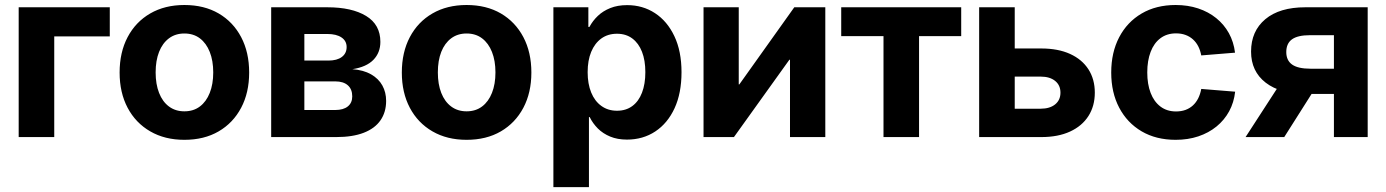

<svg xmlns="http://www.w3.org/2000/svg" viewBox="-20 -559 5654 783"><path d="M427.7 -529.3V-410.6H201.2V0H56.2V-529.3Z M731.9 11.2Q652.3 11.2 592.8 -23.2Q533.2 -57.6 500.5 -119.4Q467.8 -181.2 467.8 -263.2Q467.8 -345.7 500.5 -407.7Q533.2 -469.7 592.8 -504.2Q652.3 -538.6 731.9 -538.6Q812.5 -538.6 871.6 -504.2Q930.7 -469.7 963.4 -407.7Q996.1 -345.7 996.1 -263.2Q996.1 -181.2 963.4 -119.4Q930.7 -57.6 871.6 -23.2Q812.5 11.2 731.9 11.2ZM731.9 -105Q769 -105 795.2 -124.8Q821.3 -144.5 835.4 -180.2Q849.6 -215.8 849.6 -263.7Q849.6 -311.5 835.4 -347.2Q821.3 -382.8 795.2 -402.6Q769 -422.4 731.9 -422.4Q695.3 -422.4 668.9 -402.6Q642.6 -382.8 628.7 -347.4Q614.7 -312 614.7 -263.7Q614.7 -215.8 628.7 -180.2Q642.6 -144.5 668.9 -124.8Q695.3 -105 731.9 -105Z M1085.9 0V-529.3H1314.9Q1415 -529.3 1473.1 -493.9Q1531.2 -458.5 1531.2 -388.2Q1531.2 -344.2 1502.7 -314.9Q1474.1 -285.6 1417 -276.9Q1462.4 -273.4 1493.2 -255.9Q1523.9 -238.3 1539.3 -210.4Q1554.7 -182.6 1554.7 -147.5Q1554.7 -101.6 1531.7 -68.4Q1508.8 -35.2 1463.4 -17.6Q1418 0 1351.1 0ZM1221.2 -110.4H1347.2Q1380.4 -110.4 1398.4 -125Q1416.5 -139.6 1416.5 -166Q1416.5 -195.3 1398.4 -211.2Q1380.4 -227.1 1347.2 -227.1H1221.2ZM1221.2 -312H1319.3Q1354.5 -312 1374 -326.7Q1393.6 -341.3 1393.6 -367.2Q1393.6 -392.1 1372.8 -406.2Q1352.1 -420.4 1314.9 -420.4H1221.2Z M1882.8 11.2Q1803.2 11.2 1743.7 -23.2Q1684.1 -57.6 1651.4 -119.4Q1618.7 -181.2 1618.7 -263.2Q1618.7 -345.7 1651.4 -407.7Q1684.1 -469.7 1743.7 -504.2Q1803.2 -538.6 1882.8 -538.6Q1963.4 -538.6 2022.5 -504.2Q2081.5 -469.7 2114.3 -407.7Q2147 -345.7 2147 -263.2Q2147 -181.2 2114.3 -119.4Q2081.5 -57.6 2022.5 -23.2Q1963.4 11.2 1882.8 11.2ZM1882.8 -105Q1919.9 -105 1946 -124.8Q1972.2 -144.5 1986.3 -180.2Q2000.5 -215.8 2000.5 -263.7Q2000.5 -311.5 1986.3 -347.2Q1972.2 -382.8 1946 -402.6Q1919.9 -422.4 1882.8 -422.4Q1846.2 -422.4 1819.8 -402.6Q1793.5 -382.8 1779.5 -347.4Q1765.6 -312 1765.6 -263.7Q1765.6 -215.8 1779.5 -180.2Q1793.5 -144.5 1819.8 -124.8Q1846.2 -105 1882.8 -105Z M2236.8 204.1V-529.3H2379.4V-449.2H2383.8Q2397 -474.1 2418 -494.1Q2439 -514.2 2468.8 -526.1Q2498.5 -538.1 2537.6 -538.1Q2601.1 -538.1 2651.1 -505.4Q2701.2 -472.7 2730.2 -411.4Q2759.3 -350.1 2759.3 -264.6Q2759.3 -179.2 2731 -117.7Q2702.6 -56.2 2652.3 -22.9Q2602.1 10.3 2536.6 10.3Q2498 10.3 2468.5 -2Q2439 -14.2 2418.2 -34.9Q2397.5 -55.7 2384.8 -81.5H2381.8V204.1ZM2496.1 -107.4Q2532.7 -107.4 2558.6 -126.5Q2584.5 -145.5 2598.1 -180.9Q2611.8 -216.3 2611.8 -264.6Q2611.8 -313 2598.1 -347.9Q2584.5 -382.8 2558.6 -402.1Q2532.7 -421.4 2496.1 -421.4Q2459 -421.4 2432.1 -401.9Q2405.3 -382.3 2390.9 -347.4Q2376.5 -312.5 2376.5 -264.6Q2376.5 -217.3 2390.9 -181.9Q2405.3 -146.5 2432.4 -127Q2459.5 -107.4 2496.1 -107.4Z M3345.7 0H3201.7V-315.4H3199.2L2973.1 0H2849.1V-529.3H2992.7V-214.8H2995.1L3219.2 -529.3H3345.7Z M3583 0V-411.6H3410.6V-529.3H3899.9V-411.6H3728V0Z M4067.4 -361.3H4226.6Q4294.9 -361.3 4343.8 -339.1Q4392.6 -316.9 4418.7 -276.4Q4444.8 -235.8 4444.8 -181.2Q4444.8 -126.5 4418.7 -85.7Q4392.6 -44.9 4343.8 -22.5Q4294.9 0 4226.6 0H3973.1V-529.3H4118.2V-115.7H4224.1Q4261.2 -115.7 4283 -133.3Q4304.7 -150.9 4304.7 -181.2Q4304.7 -211.4 4283 -229Q4261.2 -246.6 4224.1 -246.6H4067.4Z M4774.4 11.2Q4694.8 11.2 4635.7 -23.4Q4576.7 -58.1 4544.2 -119.9Q4511.7 -181.6 4511.7 -263.2Q4511.7 -345.2 4544.2 -407.2Q4576.7 -469.2 4635.7 -503.9Q4694.8 -538.6 4774.4 -538.6Q4824.2 -538.6 4866.2 -524.7Q4908.2 -510.7 4939.9 -485.1Q4971.7 -459.5 4991.5 -423.8Q5011.2 -388.2 5016.6 -344.2L4878.9 -333Q4875 -353.5 4866.7 -369.9Q4858.4 -386.2 4845.2 -398.2Q4832 -410.2 4814.7 -416.5Q4797.4 -422.9 4775.9 -422.9Q4738.8 -422.9 4712.4 -403.1Q4686 -383.3 4672.4 -347.4Q4658.7 -311.5 4658.7 -263.7Q4658.7 -215.8 4672.4 -180.2Q4686 -144.5 4712.4 -124.5Q4738.8 -104.5 4775.9 -104.5Q4797.4 -104.5 4814.7 -110.8Q4832 -117.2 4845 -129.2Q4857.9 -141.1 4866.5 -158.2Q4875 -175.3 4878.9 -196.3L5017.1 -185.1Q5012.2 -141.1 4992.7 -105.2Q4973.1 -69.3 4941.2 -43.2Q4909.2 -17.1 4866.9 -2.9Q4824.7 11.2 4774.4 11.2Z M5557.6 0H5419.9V-415.5H5322.3Q5272.5 -415.5 5249 -398.7Q5225.6 -381.8 5225.6 -346.7Q5225.6 -312.5 5249.5 -295.7Q5273.4 -278.8 5324.2 -278.8H5477.5V-175.8H5308.1Q5201.2 -175.8 5141.6 -221.9Q5082 -268.1 5082 -348.6Q5082 -432.1 5140.1 -480.7Q5198.2 -529.3 5303.2 -529.3H5557.6ZM5217.3 0H5059.6L5213.4 -237.3H5367.7Z"/></svg>

Font: Inter 24pt
Style: Bold
Weight: 700
Designer: Rasmus Andersson
Foundry: rsms
Version: Version 4.001;git-66647c0bb